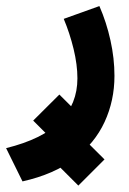

<svg xmlns="http://www.w3.org/2000/svg" viewBox="-53 -321 420 623"><path d="M116.2 196.3 201.2 111.8 286.1 196.3 201.2 281.2ZM54.7 70.3 139.6 -14.2 224.6 70.3 139.6 155.3ZM269.5 -301.3Q292.5 -248.5 305.4 -190.2Q318.4 -131.8 318.4 -74.7Q318.4 5.4 286.4 74.7Q254.4 144 188.5 194.3Q122.6 244.6 20 267.6L-33.2 159.7Q85.4 130.4 141.8 73.5Q198.2 16.6 198.2 -66.9Q198.2 -110.8 185.8 -162.1Q173.3 -213.4 153.8 -259.8Z"/></svg>

Font: Vazir UI
Style: Bold-UI
Weight: 700
Designer: Saber Rastikerdar
Foundry: Saber Rastikerdar
Version: Version 30.1.0